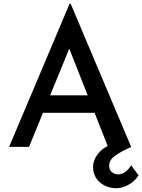

<svg xmlns="http://www.w3.org/2000/svg" viewBox="-20 -775 751 1013"><path d="M28 0 347 -755H353L672 0H550L318 -588L395 -639L133 0ZM222 -272H480L517 -180H190ZM594 218Q543 218 507 187Q471 156 471 105Q471 71 495 39Q519 7 560 -10L673 0Q620 23 588 46Q556 69 556 98Q556 123 571 134Q586 145 603 145Q623 145 640.5 132.5Q658 120 672 97L711 150Q693 180 659.5 199Q626 218 594 218Z"/></svg>

Font: Josefin Sans Thin Medium
Style: Regular
Weight: 500
Version: Version 2.000